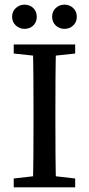

<svg xmlns="http://www.w3.org/2000/svg" viewBox="-20 -805 383 825"><path d="M85 -681Q64 -681 48 -695.5Q32 -710 32 -733Q32 -756 48 -770.5Q64 -785 85 -785Q108 -785 123 -770.5Q138 -756 138 -733Q138 -710 123 -695.5Q108 -681 85 -681ZM257 -681Q235 -681 219.5 -695.5Q204 -710 204 -733Q204 -756 219.5 -770.5Q235 -785 257 -785Q279 -785 294.5 -770.5Q310 -756 310 -733Q310 -710 294.5 -695.5Q279 -681 257 -681ZM39 0V-38L161 -52H181L303 -38V0ZM121 0Q123 -69 123.5 -140.5Q124 -212 124 -285V-329Q124 -400 123.5 -471.5Q123 -543 121 -614H221Q219 -544 218.5 -472.5Q218 -401 218 -329V-285Q218 -214 218.5 -142.5Q219 -71 221 0ZM39 -575V-614H303V-575L181 -562H161Z"/></svg>

Font: Lisu Bosa
Style: Regular
Weight: 400
Designer: David Morse, Annie Olsen, Victor Gaultney, Frank Grießhammer (Latin)
Foundry: SIL International
Version: Version 2.000